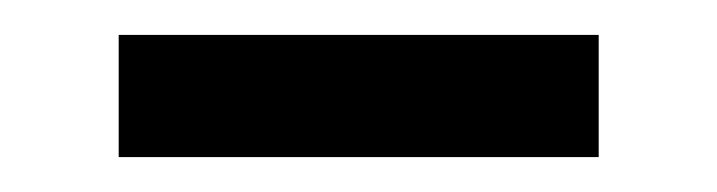

<svg xmlns="http://www.w3.org/2000/svg" viewBox="-20 -312 411 110"><path d="M48 -222V-292H323V-222Z"/></svg>

Font: Spectral SemiBold
Style: Regular
Weight: 600
Designer: Jean-Baptiste Levee
Foundry: Production Type
Version: Version 2.001